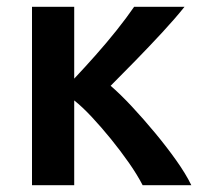

<svg xmlns="http://www.w3.org/2000/svg" viewBox="-20 -544 600 564"><path d="M74 0V-524H198V-313Q229 -346 261 -382Q293 -418 322.5 -455Q352 -492 374 -524H522Q494 -489 456 -448Q418 -407 379 -367Q340 -327 305 -292Q334 -267 368 -230.5Q402 -194 436 -153Q470 -112 498 -72.5Q526 -33 542 0H399Q383 -31 358.5 -66Q334 -101 306 -135.5Q278 -170 250 -200Q222 -230 198 -249V0Z"/></svg>

Font: Ubuntu Sans Mono SemiBold
Style: Regular
Weight: 600
Monospace: yes
Designer: Dalton Maag Ltd
Foundry: Dalton Maag Ltd
Version: Version 1.006